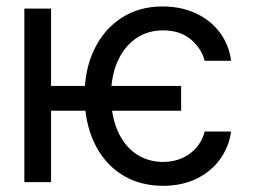

<svg xmlns="http://www.w3.org/2000/svg" viewBox="-20 -573 852 604"><path d="M549.8 -302.7V-224.6H121.1V-302.7ZM707 -381.8H624Q614.3 -419.4 581.3 -448.2Q548.3 -477.1 493.2 -477.5Q444.3 -477.5 407.5 -451.9Q370.6 -426.3 350.1 -380.4Q329.6 -334.5 329.1 -272.5Q329.6 -209.5 349.6 -162.6Q369.6 -115.7 406.5 -89.8Q443.4 -64 493.2 -63.5Q542 -64 576.9 -89.4Q611.8 -114.7 624 -159.2H707Q700.2 -110.8 672.4 -72.3Q644.5 -33.7 599.1 -11.2Q553.7 11.2 493.2 11.7Q417 11.2 361.6 -24.7Q306.2 -60.5 276.1 -124.8Q246.1 -189 246.1 -272.5Q246.1 -354.5 276.6 -417.7Q307.1 -481 362.3 -516.8Q417.5 -552.7 491.2 -552.7Q548.8 -552.7 595.2 -531.5Q641.6 -510.3 670.9 -471.7Q700.2 -433.1 707 -381.8ZM140.6 -545.9V0H56.6V-545.9Z"/></svg>

Font: Inter
Style: Regular
Weight: 400
Designer: Rasmus Andersson
Foundry: rsms
Version: Version 4.000;git-8c9346024